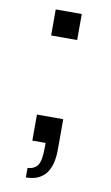

<svg xmlns="http://www.w3.org/2000/svg" viewBox="-79 -566 437 755"><g transform="rotate(10 139.0 -188.5)"><path d="M80 -104H185V16Q185 147 80 147V109Q109 107 121 88Q133 69 133 18V0H80ZM185 -524V-420H81V-524Z"/></g></svg>

Font: ColatingCofangSans
Style: Regular
Weight: 400
Foundry: GNU
Version: Version 412.227;June 27, 2022;FontCreator 11.0.0.2412 32-bit